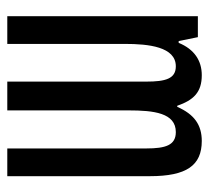

<svg xmlns="http://www.w3.org/2000/svg" viewBox="-44 -544 587 540"><g transform="rotate(90 250.0 -273.5)"><path d="M25 0H103V-331C103 -397 111 -474 166 -474C201 -474 209 -445 209 -391V0H290V-341C290 -412 297 -474 351 -474C388 -474 397 -445 397 -391V0H475V-401C475 -504 445 -547 376 -547C331 -547 301 -526 280 -478H277C261 -524 239 -547 191 -547C150 -547 118 -526 100 -482H95L84 -536H25Z"/></g></svg>

Font: Noto Sans Mono ExtraCondensed
Style: Regular
Weight: 400
Width: 2
Designer: Monotype Design Team
Foundry: Monotype Imaging Inc.
Version: Version 2.014